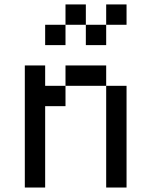

<svg xmlns="http://www.w3.org/2000/svg" viewBox="-20 -838 676 858"><path d="M90.9 -545.5V0H181.8V-363.6H272.7V-454.5H181.8V-545.5ZM272.7 -545.5V-454.5H454.5V-545.5ZM454.5 -454.5V0H545.5V-454.5ZM181.8 -727.3V-636.4H272.7V-727.3ZM272.7 -818.2V-727.3H363.6V-818.2ZM363.6 -727.3V-636.4H454.5V-727.3ZM454.5 -818.2V-727.3H545.5V-818.2Z"/></svg>

Font: Departure Mono
Style: Regular
Weight: 400
Monospace: yes
Designer: Helena Zhang
Version: Version 1.500;Glyphs 3.3.1 (3343)